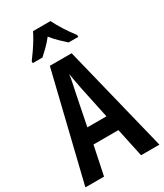

<svg xmlns="http://www.w3.org/2000/svg" viewBox="-228 -1026 953 1114"><g transform="rotate(-30 248.0 -468.5)"><path d="M373 0 332 -192H165L125 0H0L174 -714H320L496 0ZM267 -508Q260 -542 256 -567Q252 -592 247 -618Q245 -595 238.5 -564.5Q232 -534 227 -510L184 -296H312ZM307 -937Q323 -904 348.5 -864Q374 -824 401 -789V-777H336Q317 -794 293 -817Q269 -840 248 -867Q226 -839 202 -815.5Q178 -792 161 -777H96V-789Q112 -810 130.5 -837Q149 -864 165 -890.5Q181 -917 190 -937Z"/></g></svg>

Font: Noto Sans Kannada ExtraCondensed SemiBold
Style: Regular
Weight: 600
Width: 2
Designer: Jelle Bosma - Monotype Design Team
Foundry: Monotype Imaging Inc.
Version: Version 2.005; ttfautohint (v1.8.4.7-5d5b)